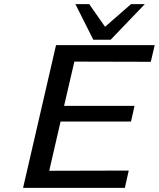

<svg xmlns="http://www.w3.org/2000/svg" viewBox="-20 -912 771 932"><path d="M346 -892H413L490 -782L616 -892H683L517 -719H433ZM92 0 252 -693H731L712 -612L341 -613L291 -398H633L616 -322H274L219 -83L605 -84L586 0Z"/></svg>

Font: Coval
Style: Italic
Weight: 400
Foundry: Context Ltd
Version: Version 001.000